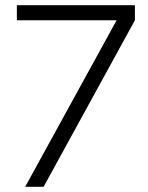

<svg xmlns="http://www.w3.org/2000/svg" viewBox="-20 -720 570 740"><path d="M446 -672 500 -642 148 0H77ZM45 -700H500V-642H463H45Z"/></svg>

Font: Oak Sans Light
Style: Regular
Weight: 400
Designer: Erik Kennedy, Walven
Foundry: Erik Kennedy, Walven
Version: Version 1.100;Glyphs 3.1.2 (3151)